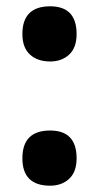

<svg xmlns="http://www.w3.org/2000/svg" viewBox="-20 -577 314 609"><path d="M51 -469Q51 -426 75 -404Q99 -382 139 -382Q176 -382 199.5 -404Q223 -426 223 -469Q223 -557 139 -557Q51 -557 51 -469ZM51 -75Q51 12 139 12Q176 12 199.5 -10Q223 -32 223 -75Q223 -163 139 -163Q51 -163 51 -75Z"/></svg>

Font: Noto Sans Arabic Condensed Extra
Style: Regular
Weight: 800
Width: 3
Designer: Nadine Chahine - Monotype Design Team
Foundry: Monotype Imaging Inc.
Version: Version 1.902